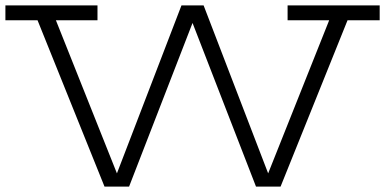

<svg xmlns="http://www.w3.org/2000/svg" viewBox="-40 -691 1426 711"><path d="M-20 -616H99L347 0H438L673 -606L908 0H999L1247 -616H1366V-671H1025V-616H1179L953 -49L714 -671H632L393 -49L167 -616H321V-671H-20Z"/></svg>

Font: Stint Ultra Expanded
Style: Regular
Weight: 400
Width: 7
Designer: Astigmatic (AOETI)
Foundry: Astigmatic (AOETI)
Version: Version 1.000